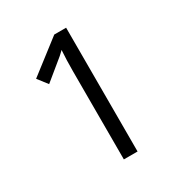

<svg xmlns="http://www.w3.org/2000/svg" viewBox="-168 -836 907 959"><g transform="rotate(-30 286.0 -357.0)"><path d="M349.1 0H270V-508.8Q270 -572.3 273.9 -628.9Q263.7 -618.7 251 -607.4Q238.3 -596.2 134.8 -512.2L91.8 -567.9L280.8 -713.9H349.1Z"/></g></svg>

Font: f0_46866 
Style: Regular
Weight: 400
Foundry: Ascender Corporation
Version: Version 1.10